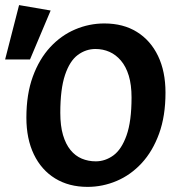

<svg xmlns="http://www.w3.org/2000/svg" viewBox="-77 -719 691 754"><path d="M266.7 14.9Q193.5 14.9 139.5 -18.3Q85.4 -51.5 56 -112.7Q26.6 -173.8 26.6 -257.1Q26.6 -348.8 51.8 -418Q77 -487.1 120.1 -533.7Q163.2 -580.2 218.2 -603.5Q273.2 -626.9 332.8 -626.9Q407 -626.9 460.5 -593.7Q514.1 -560.5 543.5 -499.6Q572.9 -438.7 572.9 -354.9Q572.9 -263.2 547.7 -194Q522.5 -124.9 479.4 -78.3Q436.3 -31.8 381.3 -8.5Q326.3 14.9 266.7 14.9ZM298.9 -85.4Q336.3 -85.4 368.4 -108.8Q400.5 -132.3 420 -187.4Q439.6 -242.5 439.6 -336.1Q439.6 -385.9 428.7 -421.8Q417.8 -457.6 398 -480.9Q378.3 -504.1 352.8 -515.4Q327.3 -526.6 298 -526.6Q260.1 -526.6 228.4 -503.1Q196.8 -479.6 178.3 -424.5Q159.8 -369.4 159.8 -275.9Q159.8 -225 170.4 -188.8Q181.1 -152.7 199.9 -129.8Q218.6 -106.8 244.1 -96.1Q269.7 -85.4 298.9 -85.4ZM-56.9 -485.4 -2.1 -699 121.9 -677.7 40.8 -485.4Z"/></svg>

Font: Ancizar Sans Thin
Style: Italic
Weight: 100
Italic angle: -4°
Designer: Cesar Puertas, Viviana Monsalve, Julian Moncada, Julian Prieto, Jose Castro, Mariel Hernandez, Felipe Aragon, Sara Alarc
Version: Version 8.100